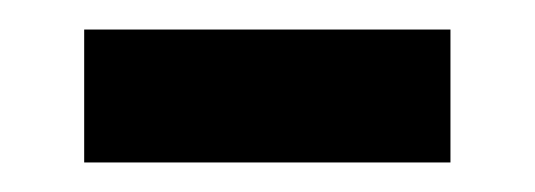

<svg xmlns="http://www.w3.org/2000/svg" viewBox="-20 -333 362 130"><path d="M37 -223V-313H285V-223Z"/></svg>

Font: Noto Sans Ol Chiki Medium
Style: Regular
Weight: 500
Designer: Monotype Design Team, Lewis McGuffie
Foundry: Monotype Imaging Inc.
Version: Version 2.003; ttfautohint (v1.8.4.7-5d5b)